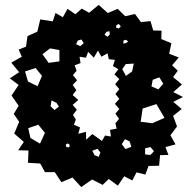

<svg xmlns="http://www.w3.org/2000/svg" viewBox="-20 -741 782 782"><path d="M355 -10 311 21 275 -18 230 1 203 -40H163L144 -75L94 -78L96 -128L54 -129L77 -163L38 -197L58 -245L36 -277L56 -310L27 -352L56 -395L20 -422L58 -447L26 -486L69 -510L56 -539L86 -551L92 -594L132 -612L144 -662L195 -654L206 -688L236 -671L255 -705L287 -683L313 -706L343 -689L382 -721L419 -688L459 -705L490 -675L530 -684L554 -651L593 -655L604 -617L638 -616L637 -582L678 -565L669 -522L708 -507L681 -475L704 -453L685 -427L721 -397L686 -366L725 -346L686 -326L720 -297L685 -269L701 -226L674 -190L695 -153L654 -142L666 -110L632 -109L628 -66L585 -65L572 -30L536 -39L519 -6L486 -23L460 15L423 -12L398 12ZM472 -634 464 -643 454 -639 453 -628 464 -625ZM426 -614 413 -611 406 -600 418 -591 427 -601ZM312 -580 297 -576 290 -561 307 -553 321 -565ZM493 -579 483 -576 482 -564 493 -565 502 -572ZM222 -537 184 -544 153 -520 178 -485 222 -491ZM395 -167 408 -189 432 -185 428 -212 455 -217 450 -239 465 -257 450 -278 466 -297 448 -318 466 -338 450 -358 466 -378 449 -398 466 -419 446 -438 462 -459 440 -472 448 -497 423 -500 418 -524 393 -510 379 -535 362 -506 339 -530 330 -506 304 -510 308 -484 284 -475 292 -453 277 -435 294 -414 276 -395 291 -374 276 -354 299 -334 276 -314 293 -294 277 -273 289 -254 281 -233 306 -222 299 -196 330 -204 331 -172 356 -195ZM525 -482 492 -480 478 -459 493 -432 518 -450ZM151 -432 125 -464 82 -450 94 -409 133 -390ZM629 -426 602 -416 597 -389 625 -377 645 -400ZM210 -322 190 -332 186 -308 202 -293 220 -307ZM617 -317 561 -299 553 -245 600 -239 650 -261ZM163 -200 136 -233 95 -219 104 -179 143 -156ZM508 -165 489 -174 476 -154 491 -134 515 -143ZM264 -151 256 -157 248 -152 250 -142 262 -141ZM593 -142 571 -137V-112L593 -110L607 -125ZM389 -120 377 -135 356 -127 365 -109 382 -102Z"/></svg>

Font: Rubik Gemstones
Style: Regular
Weight: 400
Designer: Hubert and Fischer, NaN
Foundry: Hubert and Fischer, NaN
Version: Version 2.200